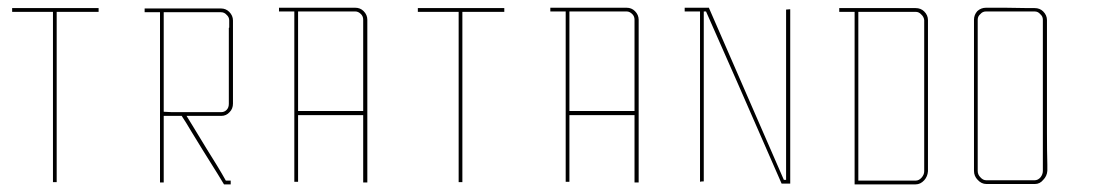

<svg xmlns="http://www.w3.org/2000/svg" viewBox="-20 -860 2872 501"><path d="M11.7 -829.1Q46.9 -829.1 118.2 -829.1Q118.2 -680.7 118.2 -384.8Q121.1 -384.8 127.9 -384.8Q127.9 -533.2 127.9 -829.1Q164.1 -829.1 237.3 -829.1Q237.3 -832 237.3 -838.9Q162.1 -838.9 11.7 -838.9Q11.7 -835.9 11.7 -829.1Z M587.9 -806.6Q587.9 -806.6 587.9 -799.8Q587.9 -793 587.9 -788.1Q587.9 -788.1 587.9 -760.7Q587.9 -734.4 587.9 -700.2Q587.9 -676.8 587.9 -653.3Q587.9 -630.9 587.9 -613.3Q587.9 -613.3 585.9 -613.3Q584 -613.3 582 -613.3Q582 -613.3 584 -613.3Q585.9 -613.3 587.9 -613.3Q587.9 -613.3 587.9 -610.4Q587.9 -607.4 587.9 -589.8Q587.9 -576.2 579.1 -567.4Q570.3 -557.6 557.6 -557.6Q557.6 -557.6 550.8 -557.6Q543 -557.6 538.1 -557.6Q538.1 -557.6 511.7 -557.6Q484.4 -557.6 466.8 -557.6Q466.8 -557.6 482.4 -532.2Q498 -506.8 518.6 -472.7Q532.2 -450.2 545.9 -428.7Q559.6 -406.2 569.3 -388.7Q569.3 -388.7 574.2 -388.7Q579.1 -388.7 582 -388.7Q582 -388.7 582 -384.8Q582 -381.8 582 -378.9Q582 -378.9 579.1 -378.9Q578.1 -378.9 575.2 -378.9Q569.3 -378.9 564.5 -378.9Q564.5 -378.9 547.9 -406.2Q531.2 -433.6 508.8 -468.8Q494.1 -493.2 479.5 -516.6Q465.8 -540 454.1 -557.6Q454.1 -557.6 436.5 -557.6Q418.9 -557.6 407.2 -557.6Q407.2 -557.6 407.2 -531.2Q407.2 -504.9 407.2 -470.7Q407.2 -447.3 407.2 -424.8Q407.2 -401.4 407.2 -383.8Q407.2 -383.8 403.3 -383.8Q400.4 -383.8 397.5 -383.8Q397.5 -383.8 397.5 -452.1Q397.5 -519.5 397.5 -607.4Q397.5 -666 397.5 -724.6Q397.5 -783.2 397.5 -828.1Q397.5 -828.1 382.8 -828.1Q367.2 -828.1 357.4 -828.1Q357.4 -828.1 357.4 -830.1Q357.4 -830.1 357.4 -832Q357.4 -835.9 357.4 -837.9Q357.4 -837.9 384.8 -837.9Q413.1 -837.9 449.2 -837.9Q472.7 -837.9 497.1 -837.9Q521.5 -837.9 539.1 -837.9Q539.1 -837.9 545.9 -837.9Q551.8 -837.9 556.6 -837.9Q569.3 -837.9 578.1 -829.1Q587.9 -819.3 587.9 -806.6ZM578.1 -789.1Q578.1 -789.1 578.1 -791Q578.1 -793.9 578.1 -806.6Q578.1 -815.4 571.3 -821.3Q565.4 -828.1 556.6 -828.1Q556.6 -828.1 549.8 -828.1Q543.9 -828.1 539.1 -828.1Q539.1 -828.1 539.1 -830.1Q539.1 -832 539.1 -833Q539.1 -833 539.1 -831.1Q539.1 -829.1 539.1 -828.1Q539.1 -828.1 519.5 -828.1Q499 -828.1 472.7 -828.1Q456.1 -828.1 438.5 -828.1Q420.9 -828.1 407.2 -828.1Q407.2 -828.1 407.2 -790Q407.2 -789.1 407.2 -788.1Q407.2 -768.6 407.2 -745.1Q407.2 -722.7 407.2 -697.3Q407.2 -663.1 407.2 -627.9Q407.2 -593.8 407.2 -568.4Q407.2 -568.4 427.7 -567.4Q447.3 -567.4 473.6 -567.4Q491.2 -567.4 507.8 -567.4Q525.4 -567.4 538.1 -567.4Q538.1 -567.4 538.1 -565.4Q538.1 -563.5 538.1 -561.5Q538.1 -561.5 538.1 -563.5Q538.1 -565.4 538.1 -567.4Q538.1 -567.4 541 -567.4Q543 -567.4 557.6 -567.4Q565.4 -567.4 571.3 -573.2Q577.1 -579.1 577.1 -588.9Q577.1 -588.9 577.1 -597.7Q577.1 -606.4 577.1 -612.3Q577.1 -612.3 577.1 -638.7Q577.1 -666 577.1 -700.2Q577.1 -723.6 577.1 -746.1Q577.1 -769.5 577.1 -787.1Q577.1 -787.1 578.1 -788.1Q578.1 -788.1 578.1 -789.1Z M927.7 -559.6Q927.7 -559.6 902.3 -559.6Q876 -559.6 842.8 -559.6Q820.3 -559.6 797.9 -559.6Q775.4 -559.6 757.8 -559.6Q757.8 -559.6 757.8 -533.2Q757.8 -506.8 757.8 -472.7Q757.8 -449.2 757.8 -426.8Q757.8 -403.3 757.8 -385.7Q757.8 -385.7 753.9 -385.7Q751 -385.7 748 -385.7Q748 -385.7 748 -454.1Q748 -521.5 748 -609.4Q748 -668 748 -726.6Q748 -785.2 748 -830.1Q748 -830.1 733.4 -830.1Q717.8 -830.1 708 -830.1Q708 -830.1 708 -832Q708 -832 708 -834Q708 -837.9 708 -839.8Q708 -839.8 735.4 -839.8Q763.7 -839.8 799.8 -839.8Q823.2 -839.8 847.7 -839.8Q872.1 -839.8 889.6 -839.8Q889.6 -839.8 892.6 -839.8Q894.5 -839.8 907.2 -839.8Q919.9 -839.8 928.7 -831.1Q938.5 -821.3 938.5 -808.6Q938.5 -808.6 938.5 -801.8Q938.5 -794.9 938.5 -790Q938.5 -790 938.5 -727.5Q938.5 -665 938.5 -585Q938.5 -531.2 938.5 -477.5Q938.5 -424.8 938.5 -383.8Q938.5 -383.8 936.5 -383.8Q935.5 -383.8 934.6 -383.8Q930.7 -383.8 927.7 -383.8Q927.7 -383.8 927.7 -411.1Q927.7 -438.5 927.7 -472.7Q927.7 -496.1 927.7 -519.5Q927.7 -543 927.7 -559.6ZM927.7 -570.3Q927.7 -570.3 927.7 -603.5Q927.7 -637.7 927.7 -681.6Q927.7 -710.9 927.7 -740.2Q927.7 -768.6 927.7 -791Q927.7 -791 927.7 -793Q927.7 -795.9 927.7 -808.6Q927.7 -817.4 921.9 -823.2Q915 -830.1 907.2 -830.1Q907.2 -830.1 900.4 -830.1Q894.5 -830.1 889.6 -830.1Q889.6 -830.1 889.6 -832Q889.6 -834 889.6 -835Q889.6 -835 889.6 -833Q889.6 -831.1 889.6 -830.1Q889.6 -830.1 870.1 -830.1Q849.6 -830.1 823.2 -830.1Q806.6 -830.1 789.1 -830.1Q771.5 -830.1 757.8 -830.1Q757.8 -830.1 757.8 -792Q757.8 -791 757.8 -790Q757.8 -769.5 757.8 -747.1Q757.8 -724.6 757.8 -699.2Q757.8 -665 757.8 -629.9Q757.8 -595.7 757.8 -570.3Q757.8 -570.3 784.2 -570.3Q809.6 -570.3 843.8 -570.3Q866.2 -570.3 888.7 -570.3Q911.1 -570.3 927.7 -570.3Z M1070.3 -829.1Q1105.5 -829.1 1176.8 -829.1Q1176.8 -680.7 1176.8 -384.8Q1179.7 -384.8 1186.5 -384.8Q1186.5 -533.2 1186.5 -829.1Q1222.7 -829.1 1295.9 -829.1Q1295.9 -832 1295.9 -838.9Q1220.7 -838.9 1070.3 -838.9Q1070.3 -835.9 1070.3 -829.1Z M1635.7 -559.6Q1635.7 -559.6 1610.4 -559.6Q1584 -559.6 1550.8 -559.6Q1528.3 -559.6 1505.9 -559.6Q1483.4 -559.6 1465.8 -559.6Q1465.8 -559.6 1465.8 -533.2Q1465.8 -506.8 1465.8 -472.7Q1465.8 -449.2 1465.8 -426.8Q1465.8 -403.3 1465.8 -385.7Q1465.8 -385.7 1461.9 -385.7Q1459 -385.7 1456.1 -385.7Q1456.1 -385.7 1456.1 -454.1Q1456.1 -521.5 1456.1 -609.4Q1456.1 -668 1456.1 -726.6Q1456.1 -785.2 1456.1 -830.1Q1456.1 -830.1 1441.4 -830.1Q1425.8 -830.1 1416 -830.1Q1416 -830.1 1416 -832Q1416 -832 1416 -834Q1416 -837.9 1416 -839.8Q1416 -839.8 1443.4 -839.8Q1471.7 -839.8 1507.8 -839.8Q1531.2 -839.8 1555.7 -839.8Q1580.1 -839.8 1597.7 -839.8Q1597.7 -839.8 1600.6 -839.8Q1602.5 -839.8 1615.2 -839.8Q1627.9 -839.8 1636.7 -831.1Q1646.5 -821.3 1646.5 -808.6Q1646.5 -808.6 1646.5 -801.8Q1646.5 -794.9 1646.5 -790Q1646.5 -790 1646.5 -727.5Q1646.5 -665 1646.5 -585Q1646.5 -531.2 1646.5 -477.5Q1646.5 -424.8 1646.5 -383.8Q1646.5 -383.8 1644.5 -383.8Q1643.6 -383.8 1642.6 -383.8Q1638.7 -383.8 1635.7 -383.8Q1635.7 -383.8 1635.7 -411.1Q1635.7 -438.5 1635.7 -472.7Q1635.7 -496.1 1635.7 -519.5Q1635.7 -543 1635.7 -559.6ZM1635.7 -570.3Q1635.7 -570.3 1635.7 -603.5Q1635.7 -637.7 1635.7 -681.6Q1635.7 -710.9 1635.7 -740.2Q1635.7 -768.6 1635.7 -791Q1635.7 -791 1635.7 -793Q1635.7 -795.9 1635.7 -808.6Q1635.7 -817.4 1629.9 -823.2Q1623 -830.1 1615.2 -830.1Q1615.2 -830.1 1608.4 -830.1Q1602.5 -830.1 1597.7 -830.1Q1597.7 -830.1 1597.7 -832Q1597.7 -834 1597.7 -835Q1597.7 -835 1597.7 -833Q1597.7 -831.1 1597.7 -830.1Q1597.7 -830.1 1578.1 -830.1Q1557.6 -830.1 1531.2 -830.1Q1514.6 -830.1 1497.1 -830.1Q1479.5 -830.1 1465.8 -830.1Q1465.8 -830.1 1465.8 -792Q1465.8 -791 1465.8 -790Q1465.8 -769.5 1465.8 -747.1Q1465.8 -724.6 1465.8 -699.2Q1465.8 -665 1465.8 -629.9Q1465.8 -595.7 1465.8 -570.3Q1465.8 -570.3 1492.2 -570.3Q1517.6 -570.3 1551.8 -570.3Q1574.2 -570.3 1596.7 -570.3Q1619.1 -570.3 1635.7 -570.3Z M2042 -390.6Q2042 -539.1 2042 -835.9Q2038.1 -835.9 2031.2 -835Q2031.2 -686.5 2031.2 -390.6Q2029.3 -390.6 2025.4 -390.6Q1960 -540 1830.1 -838.9Q1830.1 -838.9 1830.1 -838.9Q1830.1 -838.9 1830.1 -839.8Q1808.6 -839.8 1766.6 -839.8Q1766.6 -837.9 1766.6 -835Q1766.6 -833 1766.6 -830.1Q1780.3 -830.1 1806.6 -830.1Q1806.6 -681.6 1806.6 -385.7Q1809.6 -386.7 1816.4 -386.7Q1816.4 -534.2 1816.4 -830.1Q1818.4 -830.1 1822.3 -830.1Q1888.7 -680.7 2019.5 -380.9Q2019.5 -380.9 2019.5 -380.9Q2019.5 -380.9 2019.5 -380.9Q2027.3 -380.9 2042 -380.9Q2042 -384.8 2042 -390.6Q2042 -390.6 2042 -390.6Z M2210 -378.9Q2210 -378.9 2210 -380.9Q2210 -383.8 2210 -384.8Q2210 -384.8 2210 -453.1Q2210 -520.5 2210 -608.4Q2210 -667 2210 -725.6Q2210 -784.2 2210 -829.1Q2210 -829.1 2195.3 -829.1Q2179.7 -829.1 2169.9 -829.1Q2169.9 -829.1 2169.9 -831.1Q2169.9 -831.1 2169.9 -833Q2169.9 -836.9 2169.9 -838.9Q2169.9 -838.9 2198.2 -838.9Q2225.6 -838.9 2261.7 -838.9Q2286.1 -838.9 2309.6 -838.9Q2334 -838.9 2352.5 -838.9Q2352.5 -838.9 2354.5 -838.9Q2356.4 -838.9 2369.1 -838.9Q2382.8 -838.9 2391.6 -830.1Q2401.4 -820.3 2401.4 -807.6Q2401.4 -807.6 2401.4 -800.8Q2401.4 -793.9 2401.4 -789.1Q2401.4 -789.1 2401.4 -734.4Q2401.4 -679.7 2401.4 -608.4Q2401.4 -560.5 2401.4 -513.7Q2401.4 -465.8 2401.4 -429.7Q2401.4 -429.7 2401.4 -427.7Q2401.4 -425.8 2401.4 -413.1Q2400.4 -399.4 2391.6 -389.6Q2381.8 -378.9 2369.1 -378.9Q2369.1 -378.9 2365.2 -378.9Q2364.3 -378.9 2362.3 -378.9Q2354.5 -378.9 2350.6 -378.9Q2350.6 -378.9 2329.1 -378.9Q2307.6 -378.9 2279.3 -378.9Q2260.7 -378.9 2242.2 -378.9Q2224.6 -378.9 2210 -378.9ZM2219.7 -388.7Q2219.7 -388.7 2240.2 -388.7Q2259.8 -388.7 2286.1 -388.7Q2302.7 -388.7 2320.3 -388.7Q2336.9 -388.7 2350.6 -388.7Q2350.6 -388.7 2350.6 -388.7Q2351.6 -388.7 2352.5 -388.7Q2354.5 -388.7 2369.1 -388.7Q2377.9 -388.7 2384.8 -396.5Q2391.6 -404.3 2391.6 -413.1Q2391.6 -413.1 2391.6 -418.9Q2391.6 -425.8 2391.6 -429.7Q2391.6 -429.7 2392.6 -429.7Q2394.5 -429.7 2396.5 -429.7Q2396.5 -429.7 2394.5 -429.7Q2392.6 -429.7 2391.6 -429.7Q2391.6 -429.7 2391.6 -485.4Q2391.6 -540 2391.6 -611.3Q2391.6 -659.2 2391.6 -706.1Q2391.6 -753.9 2391.6 -790Q2391.6 -790 2391.6 -792Q2391.6 -794.9 2391.6 -807.6Q2390.6 -816.4 2383.8 -822.3Q2377.9 -829.1 2369.1 -829.1Q2369.1 -829.1 2362.3 -829.1Q2356.4 -829.1 2352.5 -829.1Q2352.5 -829.1 2352.5 -831.1Q2352.5 -833 2352.5 -834Q2352.5 -834 2352.5 -832Q2352.5 -830.1 2352.5 -829.1Q2352.5 -829.1 2332 -829.1Q2311.5 -829.1 2285.2 -829.1Q2268.6 -829.1 2251 -829.1Q2233.4 -829.1 2219.7 -829.1Q2219.7 -829.1 2219.7 -763.7Q2219.7 -762.7 2219.7 -761.7Q2219.7 -694.3 2219.7 -607.4Q2219.7 -548.8 2219.7 -491.2Q2219.7 -432.6 2219.7 -388.7Z M2712.9 -430.7Q2712.9 -430.7 2712.9 -428.7Q2712.9 -426.8 2712.9 -414.1Q2711.9 -400.4 2702.1 -390.6Q2693.4 -379.9 2680.7 -379.9Q2680.7 -379.9 2673.8 -379.9Q2666 -379.9 2661.1 -379.9Q2661.1 -379.9 2661.1 -381.8Q2661.1 -383.8 2661.1 -384.8Q2661.1 -384.8 2661.1 -382.8Q2661.1 -380.9 2661.1 -379.9Q2661.1 -379.9 2642.6 -379.9Q2633.8 -379.9 2621.1 -379.9Q2580.1 -379.9 2553.7 -379.9Q2541 -379.9 2531.2 -390.6Q2521.5 -400.4 2521.5 -414.1Q2521.5 -414.1 2521.5 -417Q2521.5 -418 2521.5 -419.9Q2521.5 -426.8 2521.5 -430.7Q2521.5 -430.7 2521.5 -444.3Q2521.5 -458 2521.5 -485.4Q2521.5 -541 2521.5 -612.3Q2521.5 -659.2 2521.5 -706.1Q2521.5 -753.9 2521.5 -790Q2521.5 -790 2521.5 -792Q2521.5 -794.9 2521.5 -808.6Q2521.5 -821.3 2530.3 -831.1Q2540 -839.8 2552.7 -839.8Q2552.7 -839.8 2558.6 -839.8Q2565.4 -839.8 2569.3 -839.8Q2569.3 -839.8 2569.3 -837.9Q2569.3 -835.9 2569.3 -835Q2569.3 -835 2569.3 -836.9Q2569.3 -838.9 2569.3 -839.8Q2569.3 -839.8 2604.5 -839.8Q2639.6 -838.9 2662.1 -838.9Q2662.1 -838.9 2665 -838.9Q2667 -838.9 2679.7 -838.9Q2693.4 -838.9 2702.1 -830.1Q2711.9 -820.3 2711.9 -807.6Q2711.9 -807.6 2711.9 -800.8Q2711.9 -793.9 2711.9 -789.1Q2711.9 -789.1 2711.9 -734.4Q2711.9 -679.7 2711.9 -608.4Q2711.9 -561.5 2711.9 -513.7Q2711.9 -466.8 2712.9 -430.7ZM2706.1 -430.7Q2706.1 -430.7 2705.1 -430.7Q2703.1 -430.7 2701.2 -430.7Q2701.2 -430.7 2701.2 -486.3Q2701.2 -541 2701.2 -612.3Q2701.2 -660.2 2701.2 -707Q2701.2 -754.9 2701.2 -791Q2701.2 -791 2701.2 -793Q2701.2 -795.9 2701.2 -808.6Q2701.2 -817.4 2694.3 -823.2Q2688.5 -830.1 2679.7 -830.1Q2679.7 -830.1 2672.9 -830.1Q2667 -830.1 2662.1 -830.1Q2662.1 -830.1 2662.1 -832Q2662.1 -834 2662.1 -835Q2662.1 -835 2662.1 -833Q2662.1 -831.1 2662.1 -830.1Q2662.1 -830.1 2627.9 -830.1Q2592.8 -830.1 2569.3 -830.1Q2569.3 -830.1 2567.4 -830.1Q2565.4 -830.1 2552.7 -830.1Q2543.9 -830.1 2538.1 -823.2Q2531.2 -817.4 2531.2 -808.6Q2531.2 -808.6 2531.2 -802.7Q2531.2 -795.9 2531.2 -791Q2531.2 -791 2531.2 -736.3Q2531.2 -680.7 2531.2 -609.4Q2531.2 -562.5 2531.2 -514.6Q2531.2 -466.8 2531.2 -430.7Q2531.2 -430.7 2529.3 -430.7Q2527.3 -430.7 2526.4 -430.7Q2526.4 -430.7 2528.3 -430.7Q2530.3 -430.7 2531.2 -430.7Q2531.2 -430.7 2531.2 -428.7Q2531.2 -426.8 2531.2 -414.1Q2531.2 -404.3 2538.1 -397.5Q2544.9 -389.6 2553.7 -389.6Q2553.7 -389.6 2559.6 -389.6Q2566.4 -389.6 2570.3 -389.6Q2570.3 -389.6 2585.9 -389.6Q2592.8 -389.6 2604.5 -389.6Q2637.7 -389.6 2660.2 -389.6Q2660.2 -389.6 2663.1 -389.6Q2665 -389.6 2679.7 -389.6Q2688.5 -389.6 2695.3 -397.5Q2701.2 -405.3 2701.2 -414.1Q2701.2 -414.1 2701.2 -419.9Q2701.2 -426.8 2701.2 -430.7Q2701.2 -430.7 2703.1 -430.7Q2705.1 -430.7 2706.1 -430.7Z"/></svg>

Font: Reach
Style: Line
Weight: 400
Designer: Billy Harris
Version: Reach Line